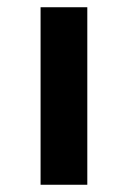

<svg xmlns="http://www.w3.org/2000/svg" viewBox="-20 -510 353 530"><path d="M92 -490H221V0H92Z"/></svg>

Font: Fahkwang SemiBold
Style: Regular
Weight: 600
Designer: Suppakit Chalermlarp | Katatrad Co.,Ltd.
Foundry: Cadson Demak Co.,Ltd.
Version: Version 1.000; ttfautohint (v1.6)